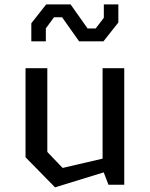

<svg xmlns="http://www.w3.org/2000/svg" viewBox="-20 -814 660 846"><path d="M291 -794.5H183.5L118 -711.5V-632H182V-689L218 -738H253.5L328.5 -632H436L501.5 -715V-794.5H437.5V-735.5L401.5 -688.5H366ZM188.5 -513.5H92.5V-121L222.5 11.5L437 -54.5L458 0H527.5V-513.5H432V-115L256 -74L188.5 -144.5Z"/></svg>

Font: FontWithASyntaxHighlighterNightOwl
Style: Regular
Weight: 400
Designer: Riley Cran & the Lettermatic Team
Foundry: Lettermatic
Version: Version 1.000 (FontWithASyntaxHighlighterNightOwl)